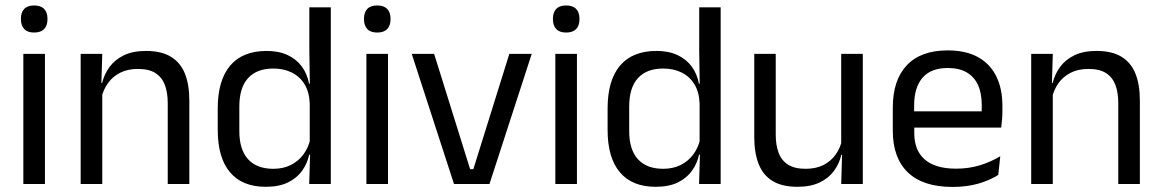

<svg xmlns="http://www.w3.org/2000/svg" viewBox="-20 -690 4354 720"><path d="M67.5 0V-488H148.5V0ZM108 -568Q83 -568 70.8 -581.2Q58.5 -594.5 58.5 -617.5V-620Q58.5 -643.5 70.8 -656.5Q83 -669.5 108 -669.5Q133 -669.5 145.5 -656.5Q158 -643.5 158 -620V-617.5Q158 -594 145.5 -581Q133 -568 108 -568Z M609 0V-303.5Q609 -343 598.2 -371.5Q587.5 -400 563.2 -415.8Q539 -431.5 497 -431.5Q458.5 -431.5 430.2 -417Q402 -402.5 384.5 -377.8Q367 -353 360 -321.5L345.5 -379H363Q371 -412 391 -439.2Q411 -466.5 444.8 -482.8Q478.5 -499 527.5 -499Q585.5 -499 621.2 -477Q657 -455 673.5 -413.8Q690 -372.5 690 -312.5V0ZM282.5 0V-488H363.5L360 -371L363.5 -366.5V0Z M976.5 10.5Q888.5 10.5 842.5 -44Q796.5 -98.5 796.5 -203V-283.5Q796.5 -388.5 843 -443.8Q889.5 -499 980 -499Q1025 -499 1058 -483.8Q1091 -468.5 1111.5 -441Q1132 -413.5 1139 -376H1165.5L1141.5 -301.5Q1140 -344.5 1122.2 -373.8Q1104.5 -403 1074.2 -418Q1044 -433 1005 -433Q943 -433 910.2 -397Q877.5 -361 877.5 -291V-198Q877.5 -129 910.2 -93Q943 -57 1005 -57Q1042 -57 1070.5 -71.2Q1099 -85.5 1117.8 -110.8Q1136.5 -136 1143.5 -168L1163.5 -110H1139.5Q1132.5 -77 1112.8 -49.5Q1093 -22 1059.8 -5.8Q1026.5 10.5 976.5 10.5ZM1139.5 0 1143 -118 1141.5 -144V-348L1142 -365L1140 -503.5V-662.5H1220.5V0Z M1354 0V-488H1435V0ZM1394.5 -568Q1369.5 -568 1357.2 -581.2Q1345 -594.5 1345 -617.5V-620Q1345 -643.5 1357.2 -656.5Q1369.5 -669.5 1394.5 -669.5Q1419.5 -669.5 1432 -656.5Q1444.5 -643.5 1444.5 -620V-617.5Q1444.5 -594 1432 -581Q1419.5 -568 1394.5 -568Z M1755 -55.5 1890 -488H1974L1815.5 0H1682.5L1524 -488H1608L1743 -55.5Z M2062.5 0V-488H2143.5V0ZM2103 -568Q2078 -568 2065.8 -581.2Q2053.5 -594.5 2053.5 -617.5V-620Q2053.5 -643.5 2065.8 -656.5Q2078 -669.5 2103 -669.5Q2128 -669.5 2140.5 -656.5Q2153 -643.5 2153 -620V-617.5Q2153 -594 2140.5 -581Q2128 -568 2103 -568Z M2438.5 10.5Q2350.5 10.5 2304.5 -44Q2258.5 -98.5 2258.5 -203V-283.5Q2258.5 -388.5 2305 -443.8Q2351.5 -499 2442 -499Q2487 -499 2520 -483.8Q2553 -468.5 2573.5 -441Q2594 -413.5 2601 -376H2627.5L2603.5 -301.5Q2602 -344.5 2584.2 -373.8Q2566.5 -403 2536.2 -418Q2506 -433 2467 -433Q2405 -433 2372.2 -397Q2339.5 -361 2339.5 -291V-198Q2339.5 -129 2372.2 -93Q2405 -57 2467 -57Q2504 -57 2532.5 -71.2Q2561 -85.5 2579.8 -110.8Q2598.5 -136 2605.5 -168L2625.5 -110H2601.5Q2594.5 -77 2574.8 -49.5Q2555 -22 2521.8 -5.8Q2488.5 10.5 2438.5 10.5ZM2601.5 0 2605 -118 2603.5 -144V-348L2604 -365L2602 -503.5V-662.5H2682.5V0Z M2889 -488V-184.5Q2889 -146 2899.8 -117.2Q2910.5 -88.5 2935 -72.8Q2959.5 -57 3001 -57Q3040 -57 3068 -71.2Q3096 -85.5 3113.8 -110.5Q3131.5 -135.5 3138 -167L3152.5 -109.5H3135Q3127.5 -76.5 3107.5 -49.2Q3087.5 -22 3053.8 -5.8Q3020 10.5 2970.5 10.5Q2913 10.5 2877.2 -11.2Q2841.5 -33 2825 -74.8Q2808.5 -116.5 2808.5 -175.5V-488ZM3215.5 -488V0H3134.5L3138 -117L3134.5 -122V-488Z M3552.5 11Q3441 11 3384.5 -43.5Q3328 -98 3328 -199.5V-286.5Q3328 -389.5 3380.5 -445.2Q3433 -501 3534 -501Q3602 -501 3647.5 -475.8Q3693 -450.5 3716 -404Q3739 -357.5 3739 -293V-275Q3739 -259 3737.8 -243Q3736.5 -227 3734.5 -211.5H3660Q3661 -235.5 3661.2 -257Q3661.5 -278.5 3661.5 -296.5Q3661.5 -341 3647.2 -371.8Q3633 -402.5 3604.8 -418.8Q3576.5 -435 3534 -435Q3471 -435 3439.5 -398.5Q3408 -362 3408 -294V-247.5L3408.5 -237.5V-191Q3408.5 -160.5 3417.5 -136Q3426.5 -111.5 3445.8 -93.8Q3465 -76 3494.8 -66.8Q3524.5 -57.5 3565.5 -57.5Q3613 -57.5 3654 -70Q3695 -82.5 3731 -104L3723.5 -34Q3691 -13.5 3648 -1.2Q3605 11 3552.5 11ZM3370.5 -211.5V-272.5H3717.5V-211.5Z M4173.5 0V-303.5Q4173.5 -343 4162.8 -371.5Q4152 -400 4127.8 -415.8Q4103.5 -431.5 4061.5 -431.5Q4023 -431.5 3994.8 -417Q3966.5 -402.5 3949 -377.8Q3931.5 -353 3924.5 -321.5L3910 -379H3927.5Q3935.5 -412 3955.5 -439.2Q3975.5 -466.5 4009.2 -482.8Q4043 -499 4092 -499Q4150 -499 4185.8 -477Q4221.5 -455 4238 -413.8Q4254.5 -372.5 4254.5 -312.5V0ZM3847 0V-488H3928L3924.5 -371L3928 -366.5V0Z"/></svg>

Font: Anek Telugu Medium
Style: Regular
Weight: 400
Version: Version 1.003